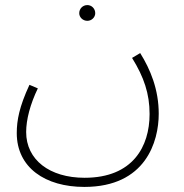

<svg xmlns="http://www.w3.org/2000/svg" viewBox="-20 -506 724 756"><path d="M324 -424C341 -424 355 -438 355 -454C355 -472 341 -486 324 -486C306 -486 292 -472 292 -454C292 -438 306 -424 324 -424ZM46 18C46 154 158 230 312 230C554 230 605 51 605 -58C605 -154 572 -233 532 -297L500 -278C547 -202 569 -137 569 -57C569 71 503 194 313 194C175 194 83 123 83 14C83 -35 99 -96 129 -158L96 -172C56 -86 46 -32 46 18Z"/></svg>

Font: Noto Sans Arabic ExtLt
Style: Regular
Weight: 200
Designer: Monotype Design Team, Nadine Chahine, Nizar Qandah and Khaled Hosny
Foundry: Monotype Imaging Inc.
Version: Version 2.012